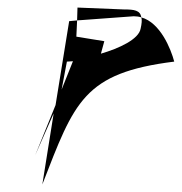

<svg xmlns="http://www.w3.org/2000/svg" viewBox="-20 -631 481 508"><path d="M73 -220 122 -331 92 -143C177 -362 201 -438 441 -468C432 -502 404 -571 354 -585C356 -578 355 -568 352 -555C347 -527 295 -503 247 -489L256 -522L182 -534L184 -577L163 -575L127 -353ZM143 -394 157 -468 173 -469ZM185 -611 184 -577 334 -588C341 -588 348 -587 354 -585C351 -604 335 -606 308 -606Z"/></svg>

Font: Corrode
Style: Ita
Weight: 400
Designer: Mew Too
Version: Version 0.532